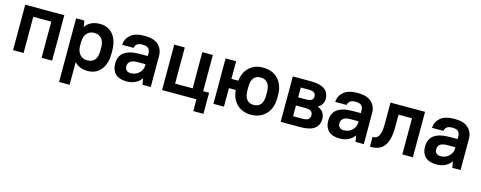

<svg xmlns="http://www.w3.org/2000/svg" viewBox="-30 -1175 5110 2041"><g transform="rotate(15 2525.0 -154.5)"><path d="M379 -398H181V0H65V-500H495V0H379Z M887 9Q793 9 741 -50V200H625V-500H716L727 -432Q753 -471 793.5 -490Q834 -509 887 -509Q930 -509 966.5 -493.5Q1003 -478 1029 -447.5Q1055 -417 1070 -371.5Q1085 -326 1085 -266V-234Q1085 -174 1070 -129Q1055 -84 1028.5 -53Q1002 -22 966 -6.5Q930 9 887 9ZM852 -99Q905 -99 934 -131Q963 -163 963 -234V-266Q963 -335 933 -368Q903 -401 852 -401Q804 -401 773.5 -368Q743 -335 741 -272V-234Q741 -168 772.5 -133.5Q804 -99 852 -99Z M1315 9Q1234 9 1192 -31Q1150 -71 1150 -142Q1150 -181 1162.5 -212.5Q1175 -244 1202.5 -265.5Q1230 -287 1273.5 -298.5Q1317 -310 1380 -310H1464V-340Q1464 -376 1444.5 -394.5Q1425 -413 1380 -413Q1338 -413 1319 -397Q1300 -381 1296 -355H1170Q1174 -422 1224.5 -465.5Q1275 -509 1380 -509Q1480 -509 1530 -463Q1580 -417 1580 -340V0H1489L1477 -69Q1451 -31 1409.5 -11Q1368 9 1315 9ZM1335 -87Q1363 -87 1386.5 -96.5Q1410 -106 1427 -122.5Q1444 -139 1454 -160Q1464 -181 1464 -205V-220H1380Q1320 -220 1296 -200Q1272 -180 1272 -146Q1272 -119 1288.5 -103Q1305 -87 1335 -87Z M1705 -500H1821V-102H2014V-500H2130V-102H2195V130H2083V0H1705Z M2683 9Q2637 9 2598 -5.5Q2559 -20 2530 -47.5Q2501 -75 2483 -114.5Q2465 -154 2461 -204H2386V0H2270V-500H2386V-306H2462Q2473 -401 2532 -455Q2591 -509 2683 -509Q2734 -509 2776 -492.5Q2818 -476 2847.5 -444.5Q2877 -413 2893.5 -368Q2910 -323 2910 -266V-234Q2910 -178 2893.5 -133Q2877 -88 2847 -56.5Q2817 -25 2775 -8Q2733 9 2683 9ZM2683 -99Q2733 -99 2760.5 -130.5Q2788 -162 2788 -234V-266Q2788 -337 2759.5 -369Q2731 -401 2683 -401Q2636 -401 2609 -369.5Q2582 -338 2582 -266V-234Q2582 -163 2610 -131Q2638 -99 2683 -99Z M3010 -500H3205Q3261 -500 3300 -490Q3339 -480 3363.5 -461.5Q3388 -443 3399 -417Q3410 -391 3410 -359Q3410 -329 3395 -303Q3380 -277 3348 -259Q3391 -242 3410.5 -212Q3430 -182 3430 -146Q3430 -112 3419 -85Q3408 -58 3383.5 -39Q3359 -20 3320 -10Q3281 0 3225 0H3010ZM3122 -210V-92H3225Q3271 -92 3289.5 -107.5Q3308 -123 3308 -151Q3308 -179 3289.5 -194.5Q3271 -210 3225 -210ZM3122 -408V-300H3205Q3253 -300 3270.5 -314Q3288 -328 3288 -354Q3288 -380 3270.5 -394Q3253 -408 3205 -408Z M3660 9Q3579 9 3537 -31Q3495 -71 3495 -142Q3495 -181 3507.5 -212.5Q3520 -244 3547.5 -265.5Q3575 -287 3618.5 -298.5Q3662 -310 3725 -310H3809V-340Q3809 -376 3789.5 -394.5Q3770 -413 3725 -413Q3683 -413 3664 -397Q3645 -381 3641 -355H3515Q3519 -422 3569.5 -465.5Q3620 -509 3725 -509Q3825 -509 3875 -463Q3925 -417 3925 -340V0H3834L3822 -69Q3796 -31 3754.5 -11Q3713 9 3660 9ZM3680 -87Q3708 -87 3731.5 -96.5Q3755 -106 3772 -122.5Q3789 -139 3799 -160Q3809 -181 3809 -205V-220H3725Q3665 -220 3641 -200Q3617 -180 3617 -146Q3617 -119 3633.5 -103Q3650 -87 3680 -87Z M3995 -99H4010Q4023 -99 4036.5 -106.5Q4050 -114 4061 -132.5Q4072 -151 4078.5 -183Q4085 -215 4085 -264V-500H4465V0H4349V-398H4201V-264Q4201 -187 4187.5 -135Q4174 -83 4149.5 -51Q4125 -19 4089.5 -5Q4054 9 4010 9H3995Z M4725 9Q4644 9 4602 -31Q4560 -71 4560 -142Q4560 -181 4572.5 -212.5Q4585 -244 4612.5 -265.5Q4640 -287 4683.5 -298.5Q4727 -310 4790 -310H4874V-340Q4874 -376 4854.5 -394.5Q4835 -413 4790 -413Q4748 -413 4729 -397Q4710 -381 4706 -355H4580Q4584 -422 4634.5 -465.5Q4685 -509 4790 -509Q4890 -509 4940 -463Q4990 -417 4990 -340V0H4899L4887 -69Q4861 -31 4819.5 -11Q4778 9 4725 9ZM4745 -87Q4773 -87 4796.5 -96.5Q4820 -106 4837 -122.5Q4854 -139 4864 -160Q4874 -181 4874 -205V-220H4790Q4730 -220 4706 -200Q4682 -180 4682 -146Q4682 -119 4698.5 -103Q4715 -87 4745 -87Z"/></g></svg>

Font: Retni Sans
Style: Bold
Weight: 700
Designer: Vitaly Kuzmin
Foundry: ParaType Ltd.
Version: Version 1.00;March 2, 2019;FontCreator 11.5.0.2425 64-bit; t